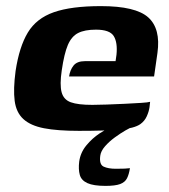

<svg xmlns="http://www.w3.org/2000/svg" viewBox="-20 -422 554 628"><path d="M238 6Q168 6 124 -2.5Q80 -11 56.5 -32.5Q33 -54 28 -92Q23 -130 31 -190Q43 -269 71 -315.5Q99 -362 156 -382Q213 -402 310 -402Q424 -402 465 -365Q506 -328 495 -249L484 -172H206Q209 -193 220.5 -207.5Q232 -222 258 -222H358L361 -243Q365 -283 352 -304Q339 -325 294 -325Q257 -325 235.5 -314Q214 -303 202 -275Q190 -247 182 -192Q175 -145 181.5 -120.5Q188 -96 211.5 -87.5Q235 -79 282 -79Q299 -79 328 -80Q357 -81 388 -82.5Q419 -84 442 -85.5Q465 -87 471 -89L469 -71Q467 -57 460 -41.5Q453 -26 439 -16Q419 -2 370.5 2Q322 6 238 6ZM325 186Q286 186 266 177Q246 168 241 150Q236 132 239 107Q243 77 262.5 53.5Q282 30 305.5 14.5Q329 -1 346 -8H416Q407 -5 390.5 4.5Q374 14 355.5 27.5Q337 41 323.5 56.5Q310 72 308 87Q304 116 319 123Q334 130 359 130Q379 130 388 129.5Q397 129 400 128.5Q403 128 405 128Q402 148 395.5 161Q389 174 373 180Q357 186 325 186Z"/></svg>

Font: Genos Thin
Style: Bold Italic
Weight: 700
Italic angle: -8°
Version: Version 1.010